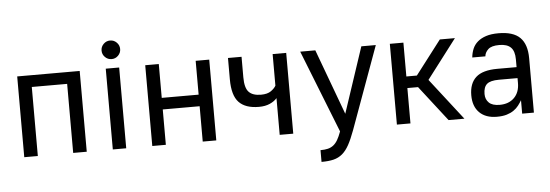

<svg xmlns="http://www.w3.org/2000/svg" viewBox="-55 -883 3598 1255"><g transform="rotate(-5 1744.5 -255.5)"><path d="M75 -530H485V0H396V-453H164V0H75Z M656 -530H744V0H656ZM700 -589Q675 -589 657 -607Q639 -625 639 -650Q639 -675 657 -693Q675 -711 700 -711Q725 -711 743 -693Q761 -675 761 -650Q761 -625 743 -607Q725 -589 700 -589Z M915 -530H1004V-308H1246V-530H1335V0H1246V-232H1004V0H915Z M1751 -241Q1734 -221 1704 -207.5Q1674 -194 1632 -194Q1544 -194 1501 -239Q1458 -284 1458 -390V-530H1547V-395Q1547 -326 1572.5 -299Q1598 -272 1652 -272Q1695 -272 1718.5 -289Q1742 -306 1751 -323V-530H1840V0H1751Z M2008 123Q2036 123 2056.5 118Q2077 113 2093 100.5Q2109 88 2121.5 66.5Q2134 45 2146 12L1932 -530H2031L2190 -100L2333 -530H2428L2231 12Q2210 69 2190 105.5Q2170 142 2145 163Q2120 184 2087.5 192Q2055 200 2008 200Z M2520 -530H2609V-308H2678L2848 -530H2947L2751 -273L2963 0H2859L2679 -232H2609V0H2520Z M3176 6Q3103 6 3062 -34.5Q3021 -75 3021 -148Q3021 -226 3065 -266Q3109 -306 3206 -306H3332V-357Q3332 -411 3307.5 -435.5Q3283 -460 3232 -460Q3180 -460 3158.5 -439.5Q3137 -419 3135 -394H3049Q3052 -425 3063 -451Q3074 -477 3096 -496Q3118 -515 3151.5 -526Q3185 -537 3233 -537Q3330 -537 3374.5 -492.5Q3419 -448 3419 -357V0H3342V-88Q3332 -71 3319 -54Q3306 -37 3286.5 -23.5Q3267 -10 3240.5 -2Q3214 6 3176 6ZM3201 -70Q3261 -70 3296.5 -105.5Q3332 -141 3332 -202V-234H3210Q3153 -234 3130.5 -214Q3108 -194 3108 -149Q3108 -114 3130.5 -92Q3153 -70 3201 -70Z"/></g></svg>

Font: Golos UI VF
Style: Regular
Weight: 400
Designer: A.Korolkova, Vitaly Kuzmin
Foundry: ParaType Ltd
Version: Version 2.000